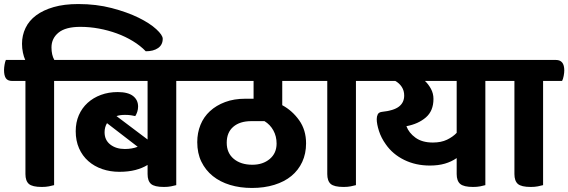

<svg xmlns="http://www.w3.org/2000/svg" viewBox="-53 -915 2815 951"><path d="M215 -514V2Q204 5 189 8Q174 11 154 11Q107 11 90 -4Q73 -19 73 -53V-514H8Q-15 -514 -24 -527.5Q-33 -541 -33 -568Q-33 -579 -30.5 -594Q-28 -609 -24 -618H72Q65 -633 60.5 -654.5Q56 -676 56 -698Q56 -740 73.5 -776.5Q91 -813 126 -839Q161 -865 213 -880Q265 -895 335 -895Q424 -895 500.5 -875Q577 -855 633 -827.5Q689 -800 721 -770.5Q753 -741 753 -723Q753 -693 730 -677Q707 -661 669 -661Q642 -689 605 -711.5Q568 -734 525.5 -749.5Q483 -765 437 -773.5Q391 -782 345 -782Q272 -782 237 -753.5Q202 -725 202 -680Q202 -643 216 -618H279Q320 -618 320 -566Q320 -555 317 -539Q314 -523 309 -514Z M820 -514V2Q809 5 794 8Q779 11 759 11Q712 11 695 -4Q678 -19 678 -53V-98Q652 -82 617.5 -73Q583 -64 538 -64Q493 -64 453.5 -77.5Q414 -91 384.5 -117Q355 -143 338.5 -180.5Q322 -218 322 -265Q322 -309 337.5 -344.5Q353 -380 381 -405.5Q409 -431 447 -445Q485 -459 530 -459Q581 -459 606 -439.5Q631 -420 631 -387Q631 -374 627 -361.5Q623 -349 617 -340Q609 -342 596 -344Q583 -346 566 -346Q542 -346 524 -340L678 -224V-514H290Q267 -514 258 -527.5Q249 -541 249 -568Q249 -579 251.5 -594Q254 -609 258 -618H884Q924 -618 924 -566Q924 -555 921.5 -539Q919 -523 914 -514ZM565 -177Q601 -177 629 -188L477 -305Q465 -285 465 -260Q465 -221 493.5 -199Q522 -177 565 -177Z M1345 -514V-394Q1395 -367 1429 -319Q1463 -271 1463 -205Q1463 -154 1444 -113Q1425 -72 1390.5 -43.5Q1356 -15 1306 0.5Q1256 16 1195 16Q1136 16 1086.5 1Q1037 -14 1001 -43Q965 -72 944.5 -114Q924 -156 924 -211Q924 -257 940 -296.5Q956 -336 987 -364.5Q1018 -393 1062 -409.5Q1106 -426 1162 -426H1203V-514H895Q872 -514 863 -527.5Q854 -541 854 -568Q854 -579 856.5 -594Q859 -609 863 -618H1491Q1532 -618 1532 -565Q1532 -554 1529 -538.5Q1526 -523 1522 -514ZM1192 -315Q1135 -315 1102.5 -287Q1070 -259 1070 -208Q1070 -157 1105 -128Q1140 -99 1197 -99Q1249 -99 1283 -127.5Q1317 -156 1317 -204Q1317 -240 1301 -269Q1285 -298 1257 -315Z M1710 -514V2Q1699 5 1684 8Q1669 11 1649 11Q1602 11 1585 -4Q1568 -19 1568 -53V-514H1503Q1480 -514 1471 -527.5Q1462 -541 1462 -568Q1462 -579 1464.5 -594Q1467 -609 1471 -618H1774Q1815 -618 1815 -566Q1815 -555 1812 -539Q1809 -523 1804 -514Z M2351 -514V2Q2341 5 2325.5 8Q2310 11 2290 11Q2244 11 2226.5 -4Q2209 -19 2209 -53V-132Q2183 -114 2150.5 -104.5Q2118 -95 2076 -95Q2006 -95 1949 -123Q1892 -151 1858 -200Q1835 -232 1824 -266.5Q1813 -301 1813 -325Q1813 -338 1818 -348.5Q1823 -359 1839 -361Q1897 -367 1923 -387Q1949 -407 1949 -442Q1949 -466 1937 -484.5Q1925 -503 1905 -514H1785Q1762 -514 1753 -527.5Q1744 -541 1744 -568Q1744 -579 1746.5 -594Q1749 -609 1753 -618H2415Q2456 -618 2456 -566Q2456 -555 2453 -539Q2450 -523 2446 -514ZM2091 -209Q2132 -209 2161 -223Q2190 -237 2209 -257V-514H2052Q2069 -498 2081.5 -475Q2094 -452 2094 -425Q2094 -366 2056.5 -333.5Q2019 -301 1960 -290Q1972 -257 2005 -233Q2038 -209 2091 -209Z M2637 -514V2Q2626 5 2611 8Q2596 11 2576 11Q2529 11 2512 -4Q2495 -19 2495 -53V-514H2430Q2407 -514 2398 -527.5Q2389 -541 2389 -568Q2389 -579 2391.5 -594Q2394 -609 2398 -618H2701Q2742 -618 2742 -566Q2742 -555 2739 -539Q2736 -523 2731 -514Z"/></svg>

Font: Baloo 2
Style: Bold
Weight: 700
Designer: Sarang Kulkarni and Ek Type
Foundry: Ek Type
Version: Version 1.640;hotconv 1.0.111;makeotfexe 2.5.65597; ttfautoh